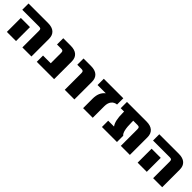

<svg xmlns="http://www.w3.org/2000/svg" viewBox="284 -1669 2819 2819"><g transform="rotate(45 1693.0 -260.0)"><path d="M293 -290V-190V0H103V-190V-290ZM33 -390V-520H438Q524 -520 568.5 -480Q613 -440 613 -365V0H425V-345Q425 -372 415.5 -381Q406 -390 380 -390Z M1084 -365V0H724V-130H884V-345Q884 -372 874.5 -381Q865 -390 839 -390H754V-520H909Q995 -520 1039.5 -480Q1084 -440 1084 -365Z M1175 -390V-520H1330Q1416 -520 1460.5 -480Q1505 -440 1505 -365V0H1305V-345Q1305 -372 1295.5 -381Q1286 -390 1260 -390Z M1886 -240V0H1686V-200Q1686 -325 1765 -388V-390H1596V-520H2001V-390Q1947 -385 1916.5 -346Q1886 -307 1886 -240Z M2337 -390V-360Q2337 -167 2389 -130V0H2077V-130H2197V-132Q2147 -198 2147 -360V-390H2077V-520H2482Q2568 -520 2612.5 -480Q2657 -440 2657 -365V0H2469V-345Q2469 -372 2459.5 -381Q2450 -390 2424 -390Z M3008 -290V-190V0H2818V-190V-290ZM2748 -390V-520H3153Q3239 -520 3283.5 -480Q3328 -440 3328 -365V0H3140V-345Q3140 -372 3130.5 -381Q3121 -390 3095 -390Z"/></g></svg>

Font: M PLUS 1p Black
Style: Regular
Weight: 900
Version: Version 1.061